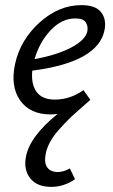

<svg xmlns="http://www.w3.org/2000/svg" viewBox="-20 -441 441 750"><path d="M298 -421Q354 -421 375.5 -392.5Q397 -364 388 -322Q362 -198 106 -165Q101 -112 123 -82Q145 -52 194 -52Q254 -52 306 -89L333 -51Q325 -44 296.5 -19Q268 6 251 22.5Q234 39 211.5 64Q189 89 175.5 114Q162 139 158 163Q152 196 165 213.5Q178 231 206 231Q228 231 253 217L273 259Q230 289 180 289Q125 289 98.5 256Q72 223 81 173Q95 93 205 4Q187 6 178 6Q97 6 58.5 -49Q20 -104 39 -192Q60 -286 135 -353.5Q210 -421 298 -421ZM321 -318Q325 -337 315.5 -353Q306 -369 274 -369Q221 -369 177.5 -322.5Q134 -276 115 -210Q202 -226 257.5 -255Q313 -284 321 -318Z"/></svg>

Font: EauTest Medium
Style: Italic
Weight: 500
Italic angle: -12°
Designer: Christian Thalmann (Catharsis Fonts)
Version: Version 0.001;PS 000.001;hotconv 1.0.88;makeotf.lib2.5.64775